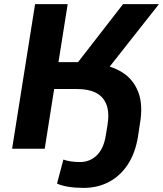

<svg xmlns="http://www.w3.org/2000/svg" viewBox="-20 -725 795 936"><path d="M387 191Q346 191 313 185.5Q280 180 258 170L289 53Q306 59 326.5 62Q347 65 370 65Q418 65 451.5 32.5Q485 0 495 -61L504 -115Q514 -176 499 -215Q484 -254 448 -272.5Q412 -291 356 -291H244L198 0H39L151 -705H310L265 -422H377L341 -397L580 -705H755L487 -365L449 -414Q525 -405 578 -371Q631 -337 654.5 -275Q678 -213 662 -121L653 -61Q640 21 603 77Q566 133 511 162Q456 191 387 191Z"/></svg>

Font: Nunito Sans 10pt ExtraBold
Style: Italic
Weight: 800
Italic angle: -9°
Designer: Vernon Adams
Foundry: Vernon Adams
Version: Version 3.101;gftools[0.9.27]